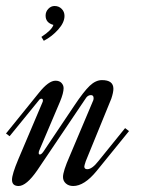

<svg xmlns="http://www.w3.org/2000/svg" viewBox="-77 -620 481 640"><path d="M65 -280Q66 -282 66 -285Q66 -291 61 -291Q56 -291 52 -285L-45 -166L-57 -175L53 -311Q85 -351 108 -351Q121 -351 128 -343.5Q135 -336 135 -326Q135 -310 123 -281L55 -121Q52 -115 52 -110Q52 -105 56 -105Q61 -105 68 -115L170 -267Q202 -315 222 -334Q242 -353 263 -353Q301 -353 301 -324Q301 -312 294 -291L209 -83Q204 -68 204 -65Q204 -56 214 -56Q230 -56 251 -83L340 -193L353 -183L245 -50Q204 0 167 0Q152 0 142.5 -8.5Q133 -17 133 -30Q133 -49 155 -99L234 -286Q235 -289 235 -293Q235 -303 226 -303Q215 -303 208 -291L47 -52Q11 0 -15 0Q-37 0 -37 -21Q-37 -39 -16 -89ZM69 -484 61 -497Q96 -520 101 -537Q75 -544 75 -568Q75 -581 84 -590.5Q93 -600 105 -600Q119 -600 128.5 -590.5Q138 -581 138 -567Q138 -545 117 -521.5Q96 -498 69 -484Z"/></svg>

Font: Dynalight
Style: Regular
Weight: 400
Designer: Astigmatic (AOETI)
Foundry: Astigmatic (AOETI)
Version: Version 1.000